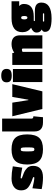

<svg xmlns="http://www.w3.org/2000/svg" viewBox="1089 -1784 842 3060"><g transform="rotate(-90 1510.0 -254.0)"><path d="M397 -149Q397 10 212 10Q116 10 26 -11L39 -158Q164 -128 205 -128Q219 -128 219 -137Q219 -146 203 -152Q100 -187 53 -226Q6 -265 6 -338Q6 -411 57.5 -451Q109 -491 196.5 -491Q284 -491 389 -471L368 -320Q236 -346 208 -346Q195 -346 195 -336Q195 -328 212 -322Q295 -295 332 -268.5Q369 -242 383 -214Q397 -186 397 -149Z M418 -241.5Q418 -373 476.5 -432Q535 -491 659.5 -491Q784 -491 841 -433Q898 -375 898 -242.5Q898 -110 842.5 -50Q787 10 660.5 10Q534 10 476 -50Q418 -110 418 -241.5ZM627 -252V-228Q627 -164 632.5 -145.5Q638 -127 659 -127Q680 -127 685.5 -145.5Q691 -164 691 -223V-251Q691 -309 685.5 -326.5Q680 -344 659 -344Q638 -344 632.5 -326.5Q627 -309 627 -252Z M945 -124V-641H1150V-170Q1150 -143 1187 -143L1172 10H1090Q945 10 945 -124Z M1699 -479 1584 0H1303L1187 -479H1404L1444 -223H1451L1495 -479Z M1940 0H1732V-469H1940ZM1728 -570Q1728 -655 1835 -655Q1942 -655 1942 -570Q1942 -526 1915.5 -507Q1889 -488 1835 -488Q1781 -488 1754.5 -506.5Q1728 -525 1728 -570Z M2337 -491Q2477 -491 2477 -355V0H2266V-310Q2266 -326 2249.5 -326Q2233 -326 2213 -316V0H2005V-479H2194L2200 -448Q2263 -491 2337 -491Z M2748 -491H3020V-369H2946V-365Q2977 -341 2977 -294Q2977 -137 2775 -137H2712Q2704 -137 2704 -128Q2704 -119 2712 -119H2871Q2999 -119 2999 -15Q2999 147 2746 147Q2644 147 2588 124Q2532 101 2532 41Q2532 8 2567 -8V-12Q2521 -36 2521 -92Q2521 -148 2597 -179Q2527 -229 2527 -317.5Q2527 -406 2585 -448.5Q2643 -491 2748 -491ZM2757 -338Q2731 -338 2731 -288Q2731 -238 2759 -238Q2785 -238 2785 -287Q2785 -314 2779 -326Q2773 -338 2757 -338ZM2704 29H2818Q2827 29 2827 22V16Q2827 9 2818 9H2704Q2697 9 2697 16V22Q2697 29 2704 29Z"/></g></svg>

Font: Passion One
Style: Bold
Weight: 700
Designer: Alejandro Lo Celso
Foundry: Fontstage
Version: Version 1.002